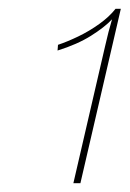

<svg xmlns="http://www.w3.org/2000/svg" viewBox="-20 -750 295 437"><path d="M147 -333 219 -644Q222 -656 224.5 -667Q227 -678 230 -688Q233 -698 235 -706Q218 -688 187 -668.5Q156 -649 111 -635L112 -648Q133 -655 158 -667Q183 -679 206 -695.5Q229 -712 243 -730H255L163 -333Z"/></svg>

Font: Work Sans Thin
Style: Italic
Weight: 250
Italic angle: -13°
Designer: Wei Huang
Foundry: Wei Huang
Version: Version 2.012